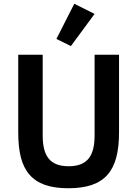

<svg xmlns="http://www.w3.org/2000/svg" viewBox="-20 -989 729 1021"><path d="M207 -698V-269C207 -160 245 -105 345 -105C445 -105 483 -160 483 -269V-698H613V-286C613 -183 595 -109 552 -60C509 -11 441 12 344 12C245 12 180 -11 137 -60C94 -109 77 -183 77 -286V-698ZM357 -744 280 -782 375 -969 483 -915Z"/></svg>

Font: Plexus Sans SemiBold
Style: Regular
Weight: 600
Version: Version 2.001;PS 002.001;hotconv 1.0.70;makeotf.lib2.5.58329